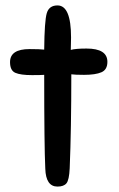

<svg xmlns="http://www.w3.org/2000/svg" viewBox="-20 -687 437 708"><path d="M147 -65Q143 -148 143 -411Q130 -410 98 -410Q56 -410 36.5 -418.5Q17 -427 17 -458Q17 -506 89 -506Q128 -506 143 -504Q144 -610 152.5 -638.5Q161 -667 192 -667Q242 -667 242 -549Q242 -539 241.5 -523.5Q241 -508 241 -503Q259 -508 299 -508Q376 -508 376 -459Q376 -430 354 -420.5Q332 -411 290 -411Q257 -411 243 -413Q243 -211 237 -66Q235 -23 225 -11Q215 1 192 1Q149 1 147 -65Z"/></svg>

Font: Sniglet
Style: Regular
Weight: 400
Designer: Haley Fiege
Foundry: Haley Fiege, Pablo Impallari, Brenda Gallo
Version: Version 2.000